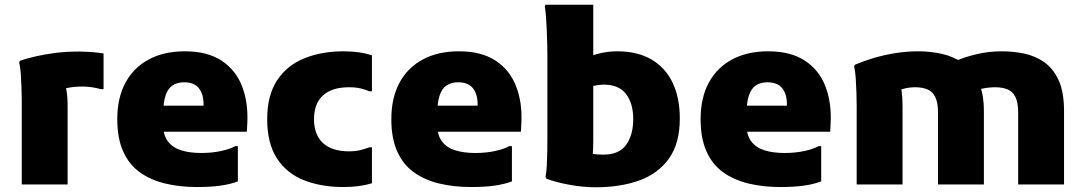

<svg xmlns="http://www.w3.org/2000/svg" viewBox="-20 -780 4588 812"><path d="M72 0V-354Q72 -374 71 -405.5Q70 -437 68 -467Q66 -497 61 -515L64 -523Q94 -533 130.5 -541.5Q167 -550 212.5 -556Q258 -562 316 -562Q329 -562 357 -560.5Q385 -559 418 -554V-403H406Q389 -408 369 -411Q349 -414 329 -414Q295 -414 267.5 -408.5Q240 -403 221 -393L247 -434Q266 -413 266 -328V0Z M813 11Q740 11 678 -4Q616 -19 570.5 -52Q525 -85 500.5 -140.5Q476 -196 476 -276Q476 -367 511 -431Q546 -495 610 -529Q674 -563 762 -563Q857 -563 917 -523.5Q977 -484 1003.5 -415.5Q1030 -347 1026 -261L1024 -223H594V-333H841V-338Q841 -382 821 -407Q801 -432 758 -432Q730 -432 710 -419Q690 -406 680 -375.5Q670 -345 670 -294V-255Q670 -208 690.5 -181.5Q711 -155 747 -144Q783 -133 831 -133Q877 -133 915.5 -141.5Q954 -150 975 -162H986V-13Q955 -1 913 5Q871 11 813 11Z M1110 -276Q1110 -377 1152 -440.5Q1194 -504 1267.5 -533.5Q1341 -563 1432 -563Q1502 -563 1553 -546V-394H1542Q1526 -401 1505.5 -406Q1485 -411 1456 -411Q1384 -411 1346 -376.5Q1308 -342 1308 -276Q1308 -210 1346 -175Q1384 -140 1456 -140Q1485 -140 1505.5 -145.5Q1526 -151 1542 -157H1553V-5Q1502 11 1432 11Q1338 11 1265 -18Q1192 -47 1151 -110.5Q1110 -174 1110 -276Z M1972 11Q1899 11 1837 -4Q1775 -19 1729.5 -52Q1684 -85 1659.5 -140.5Q1635 -196 1635 -276Q1635 -367 1670 -431Q1705 -495 1769 -529Q1833 -563 1921 -563Q2016 -563 2076 -523.5Q2136 -484 2162.5 -415.5Q2189 -347 2185 -261L2183 -223H1753V-333H2000V-338Q2000 -382 1980 -407Q1960 -432 1917 -432Q1889 -432 1869 -419Q1849 -406 1839 -375.5Q1829 -345 1829 -294V-255Q1829 -208 1849.5 -181.5Q1870 -155 1906 -144Q1942 -133 1990 -133Q2036 -133 2074.5 -141.5Q2113 -150 2134 -162H2145V-13Q2114 -1 2072 5Q2030 11 1972 11Z M2500 12Q2445 12 2388.5 1.5Q2332 -9 2291 -24L2287 -32Q2291 -50 2292.5 -79.5Q2294 -109 2294.5 -139Q2295 -169 2295 -189V-544Q2295 -559 2294.5 -587.5Q2294 -616 2292.5 -649Q2291 -682 2289 -710.5Q2287 -739 2284 -752L2287 -760H2489V-185Q2489 -155 2487 -130.5Q2485 -106 2485 -89L2452 -131Q2459 -133 2483 -129.5Q2507 -126 2531 -126Q2599 -126 2628.5 -168Q2658 -210 2658 -276Q2658 -343 2627.5 -382.5Q2597 -422 2534 -422Q2522 -422 2508 -420Q2494 -418 2480.5 -415Q2467 -412 2457 -408V-535Q2494 -550 2526 -556.5Q2558 -563 2590 -563Q2676 -563 2735 -528.5Q2794 -494 2824.5 -430.5Q2855 -367 2855 -279Q2855 -174 2809.5 -110Q2764 -46 2684 -17Q2604 12 2500 12Z M3280 11Q3207 11 3145 -4Q3083 -19 3037.5 -52Q2992 -85 2967.5 -140.5Q2943 -196 2943 -276Q2943 -367 2978 -431Q3013 -495 3077 -529Q3141 -563 3229 -563Q3324 -563 3384 -523.5Q3444 -484 3470.5 -415.5Q3497 -347 3493 -261L3491 -223H3061V-333H3308V-338Q3308 -382 3288 -407Q3268 -432 3225 -432Q3197 -432 3177 -419Q3157 -406 3147 -375.5Q3137 -345 3137 -294V-255Q3137 -208 3157.5 -181.5Q3178 -155 3214 -144Q3250 -133 3298 -133Q3344 -133 3382.5 -141.5Q3421 -150 3442 -162H3453V-13Q3422 -1 3380 5Q3338 11 3280 11Z M3603 0V-337Q3603 -357 3602 -388Q3601 -419 3599 -449.5Q3597 -480 3592 -498L3595 -506Q3630 -521 3673 -534Q3716 -547 3764.5 -555Q3813 -563 3865 -563Q3915 -563 3964 -552Q4013 -541 4053 -513Q4093 -485 4117 -436Q4141 -387 4141 -310V0H3947V-305Q3947 -347 3935 -370.5Q3923 -394 3901 -402.5Q3879 -411 3851 -411Q3823 -411 3799.5 -404Q3776 -397 3756 -391L3782 -433Q3790 -417 3793.5 -392Q3797 -367 3797 -328V0ZM4286 0V-305Q4286 -347 4274 -370.5Q4262 -394 4240 -402.5Q4218 -411 4188 -411Q4169 -411 4149.5 -408Q4130 -405 4115 -400L4019 -521Q4057 -538 4109 -550.5Q4161 -563 4217 -563Q4265 -563 4311 -553.5Q4357 -544 4395.5 -517.5Q4434 -491 4457 -441Q4480 -391 4480 -310V0Z"/></svg>

Font: Kufam ExtraBold
Style: Regular
Weight: 800
Designer: Wael Morcos, Artur Schmal
Foundry: Original Type
Version: Version 1.300; ttfautohint (v1.8.3)